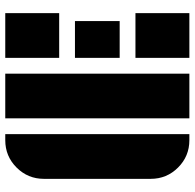

<svg xmlns="http://www.w3.org/2000/svg" viewBox="-25 -715 740 730"><g transform="rotate(-90 345.0 -350.0)"><path d="M30 -553Q30 -614 73 -657Q116 -700 177 -700H200V0H177Q116 0 73 -43Q30 -86 30 -147ZM260 0V-700H430V0ZM490 -495V-700H660V-495ZM490 0V-205H660V0ZM630 -435V-265H490V-435Z"/></g></svg>

Font: Promplate
Style: Bold
Weight: 400
Designer: Evgeny Tarasenko
Foundry: Evgeny Tarasenko
Version: Version 1.000